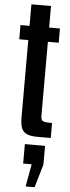

<svg xmlns="http://www.w3.org/2000/svg" viewBox="-73 -892 458 1262"><g transform="rotate(5 156.0 -261.0)"><path d="M196.3 4.9Q149.4 4.9 124.5 -7.1Q99.6 -19 90.3 -44.9Q81.1 -70.8 81.1 -111.8V-623.5H21.5V-717.3H81.1V-859.4H210.4V-717.3H281.7V-623.5H210.4V-134.3Q210.4 -117.2 215.8 -108.4Q221.2 -99.6 237.1 -96.7Q252.9 -93.8 284.2 -93.8V4.9ZM147.5 336.4 174.3 188H118.2V59.6H251.5V183.6L206.5 336.4Z"/></g></svg>

Font: Antonio
Style: Bold
Weight: 700
Designer: Vernon Adams
Foundry: Vernon Adams
Version: Version 1.002